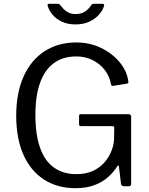

<svg xmlns="http://www.w3.org/2000/svg" viewBox="-20 -974 779 1004"><path d="M374.9 10Q279.3 10 209.4 -35.5Q139.5 -80.9 102.1 -165.7Q64.8 -250.5 64.8 -368Q64.8 -489.1 103.9 -575.1Q143 -661.1 213.8 -706.5Q284.6 -752 379.2 -752Q448.9 -752 507.6 -723.8Q566.3 -695.7 604.6 -650Q642.9 -604.4 650.6 -551.8Q651.9 -543.9 650.6 -540.8Q649.3 -537.7 643.1 -536.4L570.7 -524.9Q565.9 -524.2 563.6 -526.7Q561.4 -529.1 560.1 -534.8Q552.9 -575.1 528 -607.7Q503.2 -640.2 464.7 -659.6Q426.2 -678.9 377.9 -678.9Q309.7 -678.9 262 -644.3Q214.4 -609.6 189.7 -541.6Q165.1 -473.5 165.1 -374Q165.1 -269.5 189.8 -200.4Q214.5 -131.4 262.7 -97.4Q310.9 -63.4 380.1 -63.4Q428.6 -63.4 464.8 -79.8Q501 -96.3 525 -123.4Q549 -150.5 561.8 -182.4Q574.6 -214.2 576.5 -244.3L577.3 -304Q579 -314.5 566.9 -314.5H404Q398.3 -314.5 395.9 -316.8Q393.4 -319.1 393.4 -324.9V-368Q393.4 -377 402.8 -377H650.9Q658.3 -377 662 -373.6Q665.7 -370.1 665.7 -364.1V-12.7Q665.7 -5.7 662.7 -2.8Q659.6 0 653.8 0H631Q624.2 0 619.6 -2Q615 -3.9 612.8 -11.8L601.8 -104.5Q601.2 -109 598.7 -109Q596.2 -109 593 -104Q574.2 -73.9 544.9 -47.8Q515.6 -21.6 473.7 -5.8Q431.8 10 374.9 10ZM515.3 -954Q528 -954 523.9 -942.5Q516.6 -918.8 496.9 -896.7Q477.2 -874.6 446.7 -860.5Q416.1 -846.3 375 -846.3Q335.7 -846.3 305.5 -859.8Q275.4 -873.3 256.1 -895.6Q236.9 -917.8 229.2 -943.8Q228.2 -946.9 229.3 -950.4Q230.3 -954 235.1 -954H281.7Q287.8 -954 290.5 -952.1Q293.2 -950.2 297 -945.1Q303.4 -937.1 312.9 -926.6Q322.4 -916.1 337.8 -908.3Q353.2 -900.5 375 -900.5Q406.7 -900.5 426.9 -915.3Q447 -930.1 456.4 -946.1Q459.2 -951.4 461.9 -952.7Q464.6 -954 468.4 -954Z"/></svg>

Font: Libre Franklin Thin
Style: Regular
Weight: 100
Designer: Pablo Impallari, Rodrigo Fuenzalida, Nhung Nguyen
Foundry: Impallari Type
Version: Version 3.000